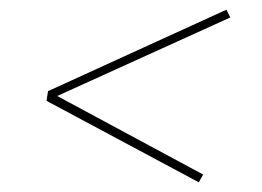

<svg xmlns="http://www.w3.org/2000/svg" viewBox="-20 -538 540 396"><path d="M390 -162 76 -330 79 -350 447 -518 455 -502 98 -340 399 -178Z"/></svg>

Font: Iosevka Curly Slab ThObl
Style: Regular
Weight: 100
Italic angle: -9°
Monospace: yes
Designer: Belleve Invis
Foundry: Belleve Invis
Version: Version 11.0.0; ttfautohint (v1.8.3)